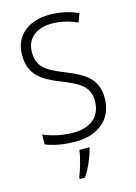

<svg xmlns="http://www.w3.org/2000/svg" viewBox="-138 -796 770 1089"><g transform="rotate(-15 246.5 -251.5)"><path d="M446 -187C446 -298 379 -340 265 -386C168 -425 114 -454 114 -543C114 -625 174 -672 264 -672C312 -672 363 -661 413 -638L432 -688C385 -710 328 -724 265 -724C144 -724 55 -658 56 -542C56 -428 123 -383 228 -342C339 -298 388 -267 388 -184C388 -94 325 -42 225 -42C159 -42 95 -58 49 -78V-20C93 -2 151 10 223 10C355 10 446 -61 446 -187ZM289 69V61H231C226 103 204 178 190 211V221H221C251 177 277 115 289 69Z"/></g></svg>

Font: Noto Sans SemiCondensed Light
Style: Regular
Weight: 300
Width: 4
Designer: Monotype Design Team
Foundry: Monotype Imaging Inc.
Version: Version 2.013